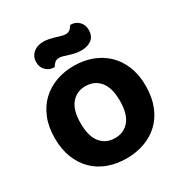

<svg xmlns="http://www.w3.org/2000/svg" viewBox="-197 -994 1097 1157"><g transform="rotate(-30 351.5 -415.5)"><path d="M668 -304Q668 -226 644 -165.5Q620 -105 577.5 -64.5Q535 -24 477 -3Q419 18 351 18Q283 18 225 -3Q167 -24 125 -65Q83 -106 59 -166Q35 -226 35 -304Q35 -382 59.5 -442Q84 -502 126.5 -542.5Q169 -583 226.5 -604Q284 -625 351 -625Q418 -625 475.5 -604Q533 -583 576 -542.5Q619 -502 643.5 -442Q668 -382 668 -304ZM488 -304Q488 -394 451 -439Q414 -484 351 -484Q290 -484 252.5 -439.5Q215 -395 215 -304Q215 -213 252 -168Q289 -123 352 -123Q414 -123 451 -168Q488 -213 488 -304ZM265 -843Q286 -843 306 -838.5Q326 -834 344.5 -828.5Q363 -823 378.5 -818.5Q394 -814 406 -814Q428 -814 440 -827Q452 -840 457 -849H461Q493 -849 516 -826.5Q539 -804 539 -769Q539 -724 511 -703Q483 -682 441 -682Q417 -682 396.5 -686.5Q376 -691 359 -696.5Q342 -702 327 -706.5Q312 -711 300 -711Q278 -711 266.5 -698.5Q255 -686 249 -676H245Q214 -676 190.5 -698Q167 -720 167 -756Q167 -778 175.5 -794.5Q184 -811 198 -822Q212 -833 229.5 -838Q247 -843 265 -843Z"/></g></svg>

Font: Baloo Tammudu 2 ExtraBold
Style: Regular
Weight: 800
Designer: Maithili Shingre, Omkar Shende and Ek Type
Foundry: Ek Type
Version: Version 1.640;hotconv 1.0.111;makeotfexe 2.5.65597; ttfautoh